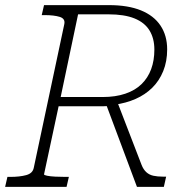

<svg xmlns="http://www.w3.org/2000/svg" viewBox="-39 -730 738 750"><path d="M373 -329 413 -348 514 -86Q521 -68 532.5 -57.5Q544 -47 560 -43.5Q576 -40 597 -40H610L601 0H496ZM230 -39 221 0H-19L-10 -39H1Q38 -39 63.5 -46Q89 -53 93 -75L212 -635Q217 -657 194.5 -664Q172 -671 135 -671H124L133 -710H387Q461 -710 511.5 -689.5Q562 -669 588 -630Q614 -591 614 -537Q614 -490 598.5 -452Q583 -414 555.5 -387Q528 -360 490.5 -343.5Q453 -327 408 -321Q398 -320 391 -318Q384 -316 378.5 -315.5Q373 -315 366 -315H190L133 -49Q133 -46 145 -43.5Q157 -41 177 -40Q197 -39 217 -39ZM385 -674H266L198 -351H362Q412 -351 450.5 -364Q489 -377 514 -401.5Q539 -426 551.5 -460Q564 -494 564 -536Q564 -580 545 -611Q526 -642 486.5 -658Q447 -674 385 -674Z"/></svg>

Font: Roboto Serif 20pt Thin
Style: Italic
Weight: 250
Italic angle: -10°
Version: Version 1.007